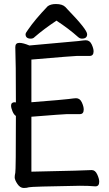

<svg xmlns="http://www.w3.org/2000/svg" viewBox="-20 -918 540 954"><path d="M98 16Q80 16 66.5 -4Q53 -24 53 -37Q53 -46 56 -59.5Q59 -73 59 -342Q49 -348 42 -365Q35 -382 35 -393Q35 -410 53 -410L59 -409Q59 -613 56 -684Q56 -705 76 -705Q95 -705 126 -692L369 -714Q399 -718 406 -718Q426 -718 435.5 -697.5Q445 -677 445 -663Q445 -640 425 -640H361Q346 -640 136 -622V-410Q300 -423 321 -426Q350 -430 358 -430Q377 -430 386.5 -409.5Q396 -389 396 -374Q396 -351 377 -351H313Q299 -351 136 -338V-65Q418 -71 436 -73Q453 -73 463 -51.5Q473 -30 473 -15Q473 8 454 8Q422 5 377 5Q133 9 123.5 12.5Q114 16 98 16ZM133 -726Q107 -726 107 -748Q107 -754 119 -770Q153 -820 217 -887Q232 -898 258 -898Q290 -898 305 -883L316 -871Q413 -771 413 -748Q413 -726 387 -726Q377 -726 368 -734Q321 -776 261 -815L263 -817Q198 -774 152 -734Q145 -726 133 -726Z"/></svg>

Font: LXGW WenKai Mono Medium
Style: Regular
Weight: 500
Monospace: yes
Designer: LXGW / Fontworks Inc.
Foundry: LXGW / Fontworks Inc.
Version: Version 1.520; June 14, 2025